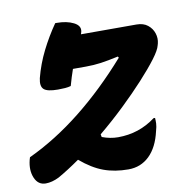

<svg xmlns="http://www.w3.org/2000/svg" viewBox="-84 -667 719 746"><g transform="rotate(-10 276.0 -293.5)"><path d="M182 -598H188Q227 -598 254 -584.5Q281 -571 276 -548Q275 -543 273 -538H492Q519 -538 536 -524.5Q553 -511 559.5 -491Q566 -471 561 -451L559 -444Q555 -426 530.5 -393.5Q506 -361 467.5 -319Q429 -277 381 -231Q333 -185 281 -142L283 -131Q315 -119 346 -119Q429 -119 494 -168H500Q501 -158 500.5 -146Q500 -134 495 -117Q481 -55 447 -22Q413 11 364 11Q310 11 266.5 -5Q223 -21 177 -60Q130 -27 91 -5Q63 9 38 9Q8 9 -5 -21.5Q-18 -52 -8 -92L-5 -102Q102 -152 204 -233Q306 -314 402 -423L399 -428Q358 -419 329.5 -415Q301 -411 270 -411H219Q214 -397 209 -381Q204 -365 199 -347Q189 -344 176 -343Q163 -342 148 -342Q106 -342 92.5 -354.5Q79 -367 86 -398Q100 -452 125 -502Q150 -552 182 -598Z"/></g></svg>

Font: Recursive Sn Csl St
Style: Bold Italic
Weight: 700
Italic angle: -15°
Version: Version 1.079;hotconv 1.0.112;makeotfexe 2.5.65598; ttfautoh